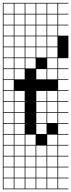

<svg xmlns="http://www.w3.org/2000/svg" viewBox="-20 -1025 502 1352"><path d="M0 307.7V-1004.8H461.5V-1000H389.4V-927.9H461.5V-923.1H389.4V-851H461.5V-846.2H389.4V-774H461.5V-615.4H389.4V-543.3H461.5V-538.5H389.4V-466.3H461.5V-461.5H389.4V-389.4H461.5V-384.6H389.4V-312.5H461.5V-307.7H389.4V-235.6H461.5V-230.8H389.4V-158.7H461.5V-153.8H389.4V-81.7H461.5V-76.9H389.4V-4.8H461.5V0H389.4V72.1H461.5V76.9H389.4V149H461.5V153.8H389.4V226H461.5V230.8H389.4V302.9H461.5V307.7ZM312.5 -927.9H384.6V-1000H312.5ZM158.7 -927.9H230.8V-1000H158.7ZM81.7 -927.9H153.8V-1000H81.7ZM235.6 -927.9H307.7V-1000H235.6ZM4.8 -927.9H76.9V-1000H4.8ZM235.6 -851H307.7V-923.1H235.6ZM312.5 -851H384.6V-923.1H312.5ZM158.7 -851H230.8V-923.1H158.7ZM4.8 -851H76.9V-923.1H4.8ZM81.7 -851H153.8V-923.1H81.7ZM158.7 -774H230.8V-846.2H158.7ZM4.8 -774H76.9V-846.2H4.8ZM235.6 -774H307.7V-846.2H235.6ZM81.7 -774H153.8V-846.2H81.7ZM312.5 -774H384.6V-846.2H312.5ZM4.8 -697.1H76.9V-769.2H4.8ZM158.7 -697.1H230.8V-769.2H158.7ZM312.5 -697.1H384.6V-769.2H312.5ZM235.6 -697.1H307.7V-769.2H235.6ZM81.7 -697.1H153.8V-769.2H81.7ZM4.8 -620.2H76.9V-692.3H4.8ZM312.5 -620.2H384.6V-692.3H312.5ZM158.7 -620.2H230.8V-692.3H158.7ZM235.6 -620.2H307.7V-692.3H235.6ZM81.7 -620.2H153.8V-692.3H81.7ZM4.8 -543.3H76.9V-615.4H4.8ZM158.7 -543.3H230.8V-615.4H158.7ZM312.5 -543.3H384.6V-615.4H312.5ZM81.7 -543.3H153.8V-615.4H81.7ZM312.5 -466.3H384.6V-538.5H312.5ZM4.8 -466.3H76.9V-538.5H4.8ZM235.6 -466.3H307.7V-538.5H235.6ZM81.7 -466.3H153.8V-538.5H81.7ZM4.8 -389.4H76.9V-461.5H4.8ZM81.7 -312.5H153.8V-384.6H81.7ZM235.6 -312.5H307.7V-384.6H235.6ZM312.5 -312.5H384.6V-384.6H312.5ZM4.8 -312.5H76.9V-384.6H4.8ZM81.7 -235.6H153.8V-307.7H81.7ZM235.6 -235.6H307.7V-307.7H235.6ZM312.5 -235.6H384.6V-307.7H312.5ZM4.8 -235.6H76.9V-307.7H4.8ZM81.7 -158.7H153.8V-230.8H81.7ZM312.5 -158.7H384.6V-230.8H312.5ZM4.8 -158.7H76.9V-230.8H4.8ZM235.6 -158.7H307.7V-230.8H235.6ZM307.7 -153.8H235.6V-81.7H307.7ZM81.7 -81.7H153.8V-153.8H81.7ZM4.8 -81.7H76.9V-153.8H4.8ZM158.7 -4.8H230.8V-76.9H158.7ZM81.7 -4.8H153.8V-76.9H81.7ZM312.5 -4.8H384.6V-76.9H312.5ZM4.8 -4.8H76.9V-76.9H4.8ZM235.6 72.1H307.7V0H235.6ZM158.7 72.1H230.8V0H158.7ZM81.7 72.1H153.8V0H81.7ZM312.5 72.1H384.6V0H312.5ZM4.8 72.1H76.9V0H4.8ZM235.6 149H307.7V76.9H235.6ZM312.5 149H384.6V76.9H312.5ZM81.7 149H153.8V76.9H81.7ZM4.8 149H76.9V76.9H4.8ZM158.7 149H230.8V76.9H158.7ZM235.6 226H307.7V153.8H235.6ZM158.7 226H230.8V153.8H158.7ZM312.5 226H384.6V153.8H312.5ZM81.7 226H153.8V153.8H81.7ZM4.8 226H76.9V153.8H4.8ZM235.6 302.9H307.7V230.8H235.6ZM158.7 302.9H230.8V230.8H158.7ZM312.5 302.9H384.6V230.8H312.5ZM81.7 302.9H153.8V230.8H81.7ZM4.8 302.9H76.9V230.8H4.8Z"/></svg>

Font: Jacquarda Bastarda 9 Charted
Style: Regular
Weight: 400
Designer: Sarah Cadigan-Fried
Version: Version 1.000; ttfautohint (v1.8.4.7-5d5b)